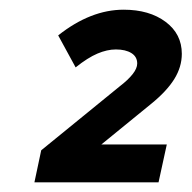

<svg xmlns="http://www.w3.org/2000/svg" viewBox="-20 -726 395 396"><path d="M51 -350 65 -416 227 -548Q244 -561 253.5 -573Q263 -585 263 -595Q263 -609 251 -616.5Q239 -624 219 -624Q201 -624 181 -615.5Q161 -607 136 -587L100 -653Q167 -706 235 -706Q288 -706 321.5 -681Q355 -656 355 -615Q355 -588 339.5 -563Q324 -538 292 -512L189 -428H324L307 -350Z"/></svg>

Font: Red Hat Text VF
Style: Italic
Weight: 300
Italic angle: -12°
Designer: Pentagram, MCKL
Foundry: Pentagram, MCKL
Version: Version 1.023